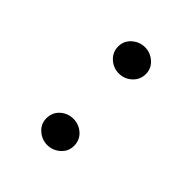

<svg xmlns="http://www.w3.org/2000/svg" viewBox="-144 -593 677 677"><g transform="rotate(45 195.0 -254.0)"><path d="M264 -75Q264 -47 243 -28.5Q222 -10 195 -10Q168 -10 147 -28.5Q126 -47 126 -75Q126 -104 146.5 -122.5Q167 -141 195 -141Q223 -141 243.5 -122.5Q264 -104 264 -75ZM264 -433Q264 -405 243.5 -386Q223 -367 195 -367Q167 -367 146.5 -386Q126 -405 126 -433Q126 -461 147 -479.5Q168 -498 195 -498Q222 -498 243 -479.5Q264 -461 264 -433Z"/></g></svg>

Font: Kaisei Decol
Style: Regular
Weight: 400
Designer: Font-Kai, 金井和夫
Foundry: KAZUO KANAI
Version: Version 5.003